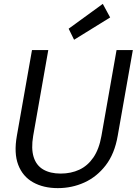

<svg xmlns="http://www.w3.org/2000/svg" viewBox="-20 -958 705 990"><path d="M278 12Q204 12 150.5 -18Q97 -48 74 -108Q51 -168 67 -258L145 -700H229L151 -257Q140 -192 153.5 -148.5Q167 -105 203 -84Q239 -63 293 -63Q346 -63 389 -83Q432 -103 461.5 -146Q491 -189 503 -257L581 -700H665L587 -258Q571 -165 525 -105.5Q479 -46 415 -17Q351 12 278 12ZM362 -753 334 -810 510 -938 548 -868Z"/></svg>

Font: DM Sans 11pt
Style: Italic
Weight: 400
Italic angle: -10°
Version: Version 4.004;gftools[0.9.30]